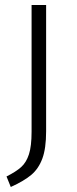

<svg xmlns="http://www.w3.org/2000/svg" viewBox="-20 -543 308 766"><path d="M164 -19Q164 49 149 89.5Q134 130 105 154.5Q76 179 23 203L6 161Q44 142 64.5 123.5Q85 105 95.5 72.5Q106 40 106 -17V-523H164Z"/></svg>

Font: Fira Sans Light
Style: Regular
Weight: 300
Designer: bBox Type GmbH & Carrois Corporate GbR & Edenspiekermann AG
Foundry: bBox Type GmbH & Carrois Corporate GbR & Edenspiekermann AG
Version: Version 4.301